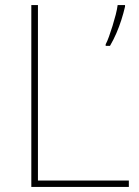

<svg xmlns="http://www.w3.org/2000/svg" viewBox="-20 -734 546 754"><path d="M103 0V-714H129V-25H486V0ZM471 -708Q465 -682 456.5 -655.5Q448 -629 437 -603.5Q426 -578 412 -554H395V-560Q401 -571 408 -590.5Q415 -610 422 -632.5Q429 -655 434.5 -676.5Q440 -698 442 -714H471Z"/></svg>

Font: Noto Sans Armenian Thin
Style: Regular
Weight: 250
Version: Version 2.007